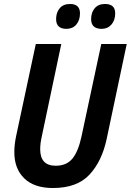

<svg xmlns="http://www.w3.org/2000/svg" viewBox="-20 -935 657 965"><path d="M559 -868Q559 -915 508 -915Q474 -915 456 -893.5Q438 -872 438 -839Q438 -790 491 -790Q521 -790 540 -811.5Q559 -833 559 -868ZM382 -868Q382 -915 332 -915Q298 -915 280 -893.5Q262 -872 262 -839Q262 -790 314 -790Q345 -790 363.5 -811.5Q382 -833 382 -868ZM516 -236 617 -714H489L390 -251Q374 -175 344.5 -138.5Q315 -102 260 -102Q182 -102 182 -185Q182 -214 190 -249L288 -714H160L61 -251Q52 -208 52 -170Q52 -87 102 -38.5Q152 10 246 10Q367 10 429.5 -57Q492 -124 516 -236Z"/></svg>

Font: Noto Sans UI SemiCondensed
Style: Bold Italic
Weight: 700
Width: 4
Designer: Monotype Design Team
Foundry: Monotype Imaging Inc.
Version: 1.001